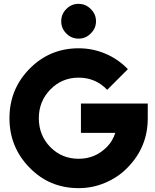

<svg xmlns="http://www.w3.org/2000/svg" viewBox="-20 -962 804 994"><path d="M477 -852Q477 -889 450 -915Q424 -942 387 -942Q349 -942 323 -915Q297 -889 297 -852Q297 -815 323 -789Q349 -762 387 -762Q424 -762 450 -789Q477 -815 477 -852ZM387 -712Q238 -712 134 -607Q29 -501 29 -350Q29 -200 133 -94Q236 12 387 12Q460 12 525 -16Q558 -30 587 -49.5Q616 -69 641 -95Q745 -201 745 -350V-426H399V-274H577Q570 -253 559.5 -235Q549 -217 534 -202Q474 -140 387 -140Q300 -140 240 -201Q181 -262 181 -350Q181 -437 240 -498Q300 -560 387 -560Q475 -560 535 -497L642 -604Q617 -630 588 -650Q559 -670 526 -684Q493 -698 458.5 -705Q424 -712 387 -712Z"/></svg>

Font: Unageo
Style: ExtraBold
Weight: 800
Designer: Richard Sepsi
Foundry: Richard Sepsi
Version: Version 2.000